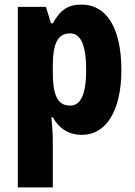

<svg xmlns="http://www.w3.org/2000/svg" viewBox="-20 -580 589 840"><path d="M337 -560C279 -560 244 -538 211 -478H203L181 -550H58V240H211V30C211 4 208 -28 205 -67H211C238 -18 280 10 339 10C443 10 511 -94 511 -274C511 -456 447 -560 337 -560ZM287 -434C333 -434 357 -383 357 -274C357 -169 334 -118 287 -118C231 -118 211 -165 211 -264V-289C211 -390 232 -434 287 -434Z"/></svg>

Font: Noto Sans Khmer UI Condensed ExtraBold
Style: Regular
Weight: 800
Width: 3
Designer: Danh Hong and the Monotype Design Team
Foundry: Monotype Imaging Inc.
Version: Version 2.002